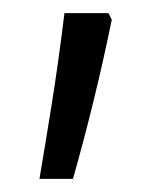

<svg xmlns="http://www.w3.org/2000/svg" viewBox="-20 -126 252 292"><path d="M145 -106 150 -96Q125 26 91 146H40Q48 99 58.5 33.5Q69 -32 78 -106Z"/></svg>

Font: CMG Sans
Style: Regular
Weight: 400
Designer: Julieta Ulanovsky
Foundry: Julieta Ulanovsky
Version: Version 7.200